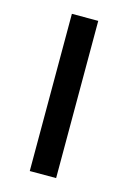

<svg xmlns="http://www.w3.org/2000/svg" viewBox="-86 -546 394 591"><g transform="rotate(15 111.5 -250.5)"><path d="M69 0V-501H153V0Z"/></g></svg>

Font: DM Sans 18pt
Style: Regular
Weight: 400
Designer: Colophon Foundry, Jonny Pinhorn
Foundry: Colophon Foundry
Version: Version 4.004;gftools[0.9.30]